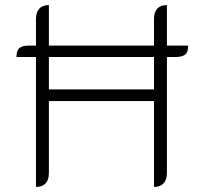

<svg xmlns="http://www.w3.org/2000/svg" viewBox="-20 -729 808 758"><path d="M723 -549Q723 -523 711 -513.5Q699 -504 674 -504H639V-46Q639 -20 626 -5.5Q613 9 588 9V-330H173V-46Q173 -19 160 -5Q147 9 122 9V-504H45Q45 -530 57 -539.5Q69 -549 94 -549H122V-654Q122 -680 135 -694.5Q148 -709 173 -709V-549H588V-654Q588 -681 601 -695Q614 -709 639 -709V-549ZM588 -504H173V-376H588Z"/></svg>

Font: K2D Thin
Style: Regular
Weight: 100
Designer: Katatrad Aksorn Co.,Ltd.
Foundry: Cadson Demak Co.,Ltd.
Version: Version 1.000; ttfautohint (v1.6)